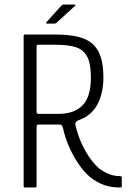

<svg xmlns="http://www.w3.org/2000/svg" viewBox="-20 -825 563 845"><path d="M90 0Q84 0 84 -6V-667Q84 -673 90 -673H228Q302 -673 347.5 -655.5Q393 -638 414 -597Q435 -556 435 -484Q435 -416 409 -366Q383 -316 326 -296Q315 -291 312.5 -284.5Q310 -278 313 -270Q321 -236 336 -201Q351 -166 371.5 -135.5Q392 -105 415 -85Q435 -69 458.5 -59.5Q482 -50 507 -50Q511 -50 513.5 -48.5Q516 -47 516 -43V-7Q516 -4 515.5 -2.5Q515 -1 512.5 -0.5Q510 0 503 0Q465 0 433.5 -12.5Q402 -25 376 -46Q349 -69 325 -104.5Q301 -140 283 -181.5Q265 -223 257 -263Q256 -268 252.5 -272.5Q249 -277 239 -277H149Q141 -277 141 -267V-6Q141 0 134 0ZM141 -332Q141 -328 143.5 -326Q146 -324 149 -324H238Q307 -324 343.5 -361.5Q380 -399 380 -484Q380 -544 364 -575Q348 -606 314.5 -617Q281 -628 226 -628H148Q144 -628 142.5 -626.5Q141 -625 141 -619ZM220 -721H187Q183 -721 183 -723Q183 -725 185 -728L249 -799Q252 -802 254.5 -803.5Q257 -805 261 -805H308Q311 -805 312 -803Q313 -801 310 -799L230 -726Q227 -724 225 -722.5Q223 -721 220 -721Z"/></svg>

Font: Glory Light
Style: Regular
Weight: 300
Version: Version 1.011